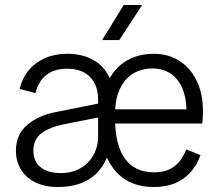

<svg xmlns="http://www.w3.org/2000/svg" viewBox="-20 -739 870 771"><path d="M399 -272 237 -240Q178 -228 146 -203.5Q114 -179 114 -134Q114 -91 143 -67.5Q172 -44 224 -44Q268 -44 301.5 -62.5Q335 -81 354.5 -115Q374 -149 374 -192V-338Q374 -397 341.5 -430Q309 -463 249 -463Q198 -463 166.5 -438.5Q135 -414 122 -365L59 -382Q69 -425 95 -456.5Q121 -488 160.5 -505.5Q200 -523 249 -523Q311 -523 355 -498Q399 -473 420 -426H421Q439 -458 465.5 -479.5Q492 -501 525 -512Q558 -523 597 -523Q656 -523 700.5 -494.5Q745 -466 770 -414.5Q795 -363 795 -292Q795 -282 794.5 -269.5Q794 -257 792 -243H424V-300H729Q727 -353 710 -389.5Q693 -426 663 -445Q633 -464 592 -464Q547 -464 513 -442.5Q479 -421 460.5 -380Q442 -339 442 -280V-264Q442 -157 481.5 -102Q521 -47 599 -47Q646 -47 677.5 -69Q709 -91 728 -139L785 -116Q770 -74 743.5 -45.5Q717 -17 681 -2.5Q645 12 598 12Q531 12 484 -17.5Q437 -47 410 -105H409Q392 -66 364.5 -40Q337 -14 299 -1Q261 12 211 12Q162 12 124.5 -5.5Q87 -23 65.5 -56Q44 -89 44 -134Q44 -199 89.5 -237.5Q135 -276 204 -289L399 -328ZM477 -719H551L459 -578H390Z"/></svg>

Font: TikTok Sans 24pt Light
Style: Regular
Weight: 300
Version: Version 4.000